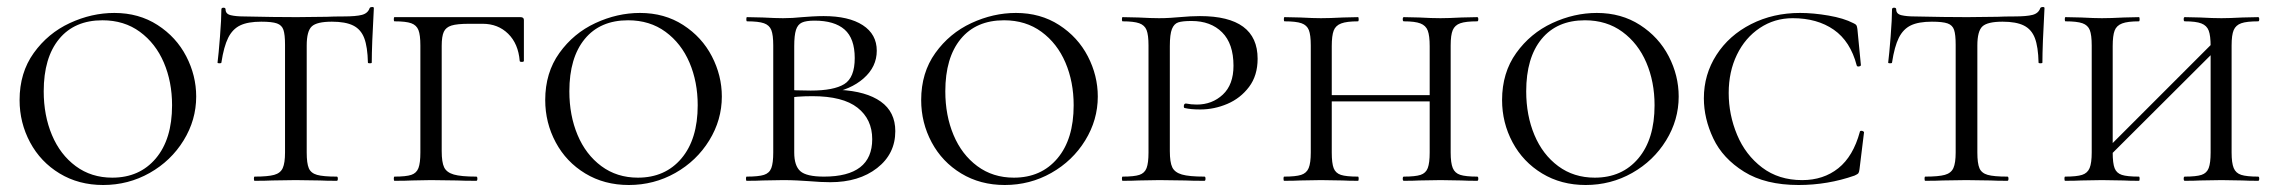

<svg xmlns="http://www.w3.org/2000/svg" viewBox="-20 -517 6512 549"><path d="M36 -231Q36 -309 76.5 -365.5Q117 -422 179.5 -451Q242 -480 307 -480Q377 -480 430.5 -445.5Q484 -411 512.5 -356Q541 -301 541 -241Q541 -174 505 -115.5Q469 -57 408 -22.5Q347 12 275 12Q205 12 150.5 -21Q96 -54 66 -110Q36 -166 36 -231ZM472 -216Q472 -283 448.5 -338Q425 -393 380 -426Q335 -459 273 -459Q193 -459 149 -405.5Q105 -352 105 -256Q105 -187 128.5 -131Q152 -75 196.5 -42Q241 -9 301 -9Q379 -9 425.5 -64Q472 -119 472 -216Z M613 -338Q613 -336 607.5 -336Q602 -336 602 -338Q605 -361 609 -412Q613 -463 613 -490Q613 -495 619 -495Q625 -495 625 -490Q625 -477 640 -473.5Q655 -470 677 -470Q765 -468 828 -468L915 -469Q933 -470 962 -470Q998 -470 1015 -474.5Q1032 -479 1037 -494Q1039 -497 1044 -497Q1049 -497 1049 -494Q1043 -386 1043 -338Q1043 -336 1037.5 -336Q1032 -336 1032 -338Q1031 -383 1021.5 -408Q1012 -433 990 -444Q968 -455 929 -455Q886 -455 871.5 -441.5Q857 -428 857 -387V-81Q857 -50 863 -36Q869 -22 886.5 -17Q904 -12 943 -12Q946 -12 946 -6Q946 0 943 0Q912 0 895 -1L825 -2L758 -1Q740 0 708 0Q706 0 706 -6Q706 -12 708 -12Q746 -12 764 -17Q782 -22 788.5 -36.5Q795 -51 795 -81V-389Q795 -418 790.5 -431.5Q786 -445 772 -450Q758 -455 727 -455Q689 -455 667 -444.5Q645 -434 632.5 -409Q620 -384 613 -338Z M1108 -12Q1141 -12 1156 -17Q1171 -22 1176.5 -36.5Q1182 -51 1182 -81V-387Q1182 -417 1176.5 -431Q1171 -445 1156 -450.5Q1141 -456 1108 -456Q1106 -456 1106 -462Q1106 -468 1108 -468H1468Q1478 -468 1478 -460V-382V-343Q1478 -340 1472 -340Q1466 -340 1466 -343Q1462 -392 1433 -420.5Q1404 -449 1360 -449H1322Q1287 -449 1271 -444Q1255 -439 1249 -426Q1243 -413 1243 -386V-85Q1243 -53 1250 -38.5Q1257 -24 1277.5 -18Q1298 -12 1342 -12Q1345 -12 1345 -6Q1345 0 1342 0Q1306 0 1287 -1L1212 -2L1158 -1Q1141 0 1108 0Q1106 0 1106 -6Q1106 -12 1108 -12Z M1539 -231Q1539 -309 1579.5 -365.5Q1620 -422 1682.5 -451Q1745 -480 1810 -480Q1880 -480 1933.5 -445.5Q1987 -411 2015.5 -356Q2044 -301 2044 -241Q2044 -174 2008 -115.5Q1972 -57 1911 -22.5Q1850 12 1778 12Q1708 12 1653.5 -21Q1599 -54 1569 -110Q1539 -166 1539 -231ZM1975 -216Q1975 -283 1951.5 -338Q1928 -393 1883 -426Q1838 -459 1776 -459Q1696 -459 1652 -405.5Q1608 -352 1608 -256Q1608 -187 1631.5 -131Q1655 -75 1699.5 -42Q1744 -9 1804 -9Q1882 -9 1928.5 -64Q1975 -119 1975 -216Z M2540 -142Q2540 -77 2488 -36.5Q2436 4 2354 4Q2328 4 2293 1Q2279 0 2260 -1Q2241 -2 2219 -2L2161 -1Q2144 0 2115 0Q2113 0 2113 -6Q2113 -12 2115 -12Q2149 -12 2164.5 -17Q2180 -22 2185.5 -36.5Q2191 -51 2191 -81V-387Q2191 -417 2185.5 -431Q2180 -445 2164.5 -450.5Q2149 -456 2116 -456Q2114 -456 2114 -462Q2114 -468 2116 -468L2161 -467Q2199 -465 2219 -465Q2246 -465 2274 -468Q2284 -469 2302.5 -470Q2321 -471 2335 -471Q2407 -471 2447 -445Q2487 -419 2487 -372Q2487 -326 2449.5 -293Q2412 -260 2351 -250L2381 -260Q2457 -256 2498.5 -226.5Q2540 -197 2540 -142ZM2251 -385V-256L2226 -261Q2253 -258 2298 -258Q2364 -258 2394 -276.5Q2424 -295 2424 -351Q2424 -407 2395 -432.5Q2366 -458 2309 -458Q2285 -458 2273 -452.5Q2261 -447 2256 -431.5Q2251 -416 2251 -385ZM2474 -119Q2474 -176 2432 -209Q2390 -242 2303 -242Q2257 -242 2226 -236L2251 -244V-81Q2251 -43 2268.5 -27.5Q2286 -12 2336 -12Q2474 -12 2474 -119Z M2614 -231Q2614 -309 2654.5 -365.5Q2695 -422 2757.5 -451Q2820 -480 2885 -480Q2955 -480 3008.5 -445.5Q3062 -411 3090.5 -356Q3119 -301 3119 -241Q3119 -174 3083 -115.5Q3047 -57 2986 -22.5Q2925 12 2853 12Q2783 12 2728.5 -21Q2674 -54 2644 -110Q2614 -166 2614 -231ZM3050 -216Q3050 -283 3026.5 -338Q3003 -393 2958 -426Q2913 -459 2851 -459Q2771 -459 2727 -405.5Q2683 -352 2683 -256Q2683 -187 2706.5 -131Q2730 -75 2774.5 -42Q2819 -9 2879 -9Q2957 -9 3003.5 -64Q3050 -119 3050 -216Z M3424 -12Q3427 -12 3427 -6Q3427 0 3424 0Q3388 0 3369 -1L3295 -2L3236 -1Q3219 0 3190 0Q3188 0 3188 -6Q3188 -12 3190 -12Q3223 -12 3238 -17Q3253 -22 3258.5 -36.5Q3264 -51 3264 -81V-387Q3264 -417 3258.5 -431Q3253 -445 3237.5 -450.5Q3222 -456 3190 -456Q3188 -456 3188 -462Q3188 -468 3190 -468L3235 -467Q3273 -465 3294 -465Q3311 -465 3326.5 -466Q3342 -467 3353 -468Q3385 -471 3411 -471Q3576 -471 3576 -349Q3576 -301 3551.5 -268.5Q3527 -236 3489.5 -220Q3452 -204 3412 -204Q3385 -204 3368 -208Q3365 -208 3365 -213Q3365 -221 3371 -221Q3386 -218 3402 -218Q3446 -218 3476.5 -246.5Q3507 -275 3507 -329Q3507 -392 3474.5 -424.5Q3442 -457 3387 -457Q3361 -457 3349 -453Q3337 -449 3331 -434Q3325 -419 3325 -385V-85Q3325 -53 3332 -38.5Q3339 -24 3359.5 -18Q3380 -12 3424 -12Z M3994 -456Q3991 -456 3991 -462Q3991 -468 3994 -468L4038 -467Q4074 -465 4099 -465Q4121 -465 4159 -467L4204 -468Q4207 -468 4207 -462Q4207 -456 4204 -456Q4171 -456 4155.5 -450.5Q4140 -445 4134 -431Q4128 -417 4128 -387V-81Q4128 -51 4134 -36.5Q4140 -22 4155.5 -17Q4171 -12 4204 -12Q4207 -12 4207 -6Q4207 0 4204 0Q4176 0 4159 -1L4099 -2L4038 -1Q4022 0 3994 0Q3991 0 3991 -6Q3991 -12 3994 -12Q4027 -12 4042 -17Q4057 -22 4062.5 -36.5Q4068 -51 4068 -81V-385Q4068 -415 4062.5 -429.5Q4057 -444 4041.5 -450Q4026 -456 3994 -456ZM3755 -245H4094V-227H3755ZM3653 -456Q3651 -456 3651 -462Q3651 -468 3653 -468L3698 -467Q3736 -465 3757 -465Q3782 -465 3820 -467L3863 -468Q3865 -468 3865 -462Q3865 -456 3863 -456Q3831 -456 3815 -450Q3799 -444 3793.5 -429.5Q3788 -415 3788 -385V-81Q3788 -50 3793.5 -36Q3799 -22 3814 -17Q3829 -12 3863 -12Q3865 -12 3865 -6Q3865 0 3863 0Q3835 0 3819 -1L3757 -2L3698 -1Q3681 0 3652 0Q3650 0 3650 -6Q3650 -12 3652 -12Q3685 -12 3700.5 -17Q3716 -22 3722 -36.5Q3728 -51 3728 -81V-387Q3728 -417 3722.5 -431Q3717 -445 3701.5 -450.5Q3686 -456 3653 -456Z M4275 -231Q4275 -309 4315.5 -365.5Q4356 -422 4418.5 -451Q4481 -480 4546 -480Q4616 -480 4669.5 -445.5Q4723 -411 4751.5 -356Q4780 -301 4780 -241Q4780 -174 4744 -115.5Q4708 -57 4647 -22.5Q4586 12 4514 12Q4444 12 4389.5 -21Q4335 -54 4305 -110Q4275 -166 4275 -231ZM4711 -216Q4711 -283 4687.5 -338Q4664 -393 4619 -426Q4574 -459 4512 -459Q4432 -459 4388 -405.5Q4344 -352 4344 -256Q4344 -187 4367.5 -131Q4391 -75 4435.5 -42Q4480 -9 4540 -9Q4618 -9 4664.5 -64Q4711 -119 4711 -216Z M5279 -451Q5286 -448 5288 -445Q5290 -442 5291 -434L5301 -331Q5301 -328 5295.5 -327Q5290 -326 5289 -330Q5271 -399 5223.5 -432Q5176 -465 5106 -465Q5054 -465 5012 -437Q4970 -409 4946.5 -360.5Q4923 -312 4923 -251Q4923 -189 4947 -131.5Q4971 -74 5018.5 -38Q5066 -2 5133 -2Q5194 -2 5236.5 -36Q5279 -70 5298 -140Q5298 -143 5303 -143Q5305 -143 5307.5 -141.5Q5310 -140 5310 -139L5297 -33Q5296 -25 5294 -22Q5292 -19 5283 -15Q5206 12 5123 12Q5028 12 4967 -26Q4906 -64 4879 -121Q4852 -178 4852 -236Q4852 -304 4888 -360Q4924 -416 4987 -448Q5050 -480 5127 -480Q5165 -480 5208.5 -472.5Q5252 -465 5279 -451Z M5390 -338Q5390 -336 5384.5 -336Q5379 -336 5379 -338Q5382 -361 5386 -412Q5390 -463 5390 -490Q5390 -495 5396 -495Q5402 -495 5402 -490Q5402 -477 5417 -473.5Q5432 -470 5454 -470Q5542 -468 5605 -468L5692 -469Q5710 -470 5739 -470Q5775 -470 5792 -474.5Q5809 -479 5814 -494Q5816 -497 5821 -497Q5826 -497 5826 -494Q5820 -386 5820 -338Q5820 -336 5814.5 -336Q5809 -336 5809 -338Q5808 -383 5798.5 -408Q5789 -433 5767 -444Q5745 -455 5706 -455Q5663 -455 5648.5 -441.5Q5634 -428 5634 -387V-81Q5634 -50 5640 -36Q5646 -22 5663.5 -17Q5681 -12 5720 -12Q5723 -12 5723 -6Q5723 0 5720 0Q5689 0 5672 -1L5602 -2L5535 -1Q5517 0 5485 0Q5483 0 5483 -6Q5483 -12 5485 -12Q5523 -12 5541 -17Q5559 -22 5565.5 -36.5Q5572 -51 5572 -81V-389Q5572 -418 5567.5 -431.5Q5563 -445 5549 -450Q5535 -455 5504 -455Q5466 -455 5444 -444.5Q5422 -434 5409.5 -409Q5397 -384 5390 -338Z M6227 -456Q6224 -456 6224 -462Q6224 -468 6227 -468L6271 -467Q6307 -465 6332 -465Q6354 -465 6392 -467L6437 -468Q6440 -468 6440 -462Q6440 -456 6437 -456Q6404 -456 6388.5 -450.5Q6373 -445 6367 -431Q6361 -417 6361 -387V-81Q6361 -51 6367 -36.5Q6373 -22 6388.5 -17Q6404 -12 6437 -12Q6440 -12 6440 -6Q6440 0 6437 0Q6409 0 6392 -1L6332 -2L6271 -1Q6255 0 6227 0Q6224 0 6224 -6Q6224 -12 6227 -12Q6260 -12 6275 -17Q6290 -22 6295.5 -36.5Q6301 -51 6301 -81V-385Q6301 -415 6295.5 -429.5Q6290 -444 6274.5 -450Q6259 -456 6227 -456ZM5980 -67 6327 -414 6342 -400 5994 -53ZM5886 -456Q5884 -456 5884 -462Q5884 -468 5886 -468L5931 -467Q5969 -465 5990 -465Q6015 -465 6053 -467L6096 -468Q6098 -468 6098 -462Q6098 -456 6096 -456Q6064 -456 6048 -450Q6032 -444 6026.5 -429.5Q6021 -415 6021 -385V-81Q6021 -50 6026.5 -36Q6032 -22 6047 -17Q6062 -12 6096 -12Q6098 -12 6098 -6Q6098 0 6096 0Q6068 0 6052 -1L5990 -2L5931 -1Q5914 0 5885 0Q5883 0 5883 -6Q5883 -12 5885 -12Q5918 -12 5933.5 -17Q5949 -22 5955 -36.5Q5961 -51 5961 -81V-387Q5961 -417 5955.5 -431Q5950 -445 5934.5 -450.5Q5919 -456 5886 -456Z"/></svg>

Font: Cormorant Unicase
Style: Regular
Weight: 400
Designer: Christian Thalmann (Catharsis Fonts)
Foundry: Catharsis Fonts
Version: Version 4.000